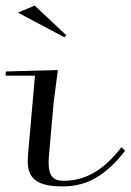

<svg xmlns="http://www.w3.org/2000/svg" viewBox="-21 -655 467 685"><path d="M185.4 -405 0 -400 -1.3 -385H103.7L78.7 -100C78.2 -93.3 77.9 -86.9 77.9 -80.8C77.9 -14.9 113.8 10 204.1 10C290.6 10 358.7 -31 425.2 -117L412.4 -130C350.3 -49 284.6 -10 205.9 -10C168.2 -10 152.5 -28 152.5 -74.8C152.5 -82.4 152.9 -90.8 153.7 -100L170.4 -290ZM215.8 -529 102.8 -635 42.8 -610 208.8 -522Z"/></svg>

Font: Galberik
Style: Regular
Weight: 400
Designer: Gluk
Foundry: Gluk
Version: Version 0.50